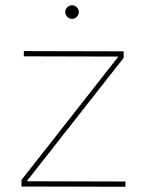

<svg xmlns="http://www.w3.org/2000/svg" viewBox="-20 -712 550 733"><path d="M255 -692C241 -692 229 -680 229 -666C229 -652 241 -640 255 -640C269 -640 281 -652 281 -666C281 -680 269 -692 255 -692ZM71 -517V-497L432 -496L62 -25V0L459 1V-19L82 -20L452 -491V-516Z"/></svg>

Font: Montserrat Thin
Style: Regular
Weight: 250
Designer: Julieta Ulanovsky
Foundry: Julieta Ulanovsky
Version: Version 4.000